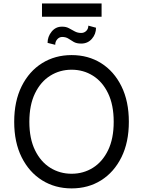

<svg xmlns="http://www.w3.org/2000/svg" viewBox="-20 -1046 802 1076"><path d="M381.3 9.8Q288.6 9.8 215.8 -35.6Q143.1 -81.1 101.3 -164.8Q59.6 -248.5 59.6 -363.3Q59.6 -478.5 101.3 -562.5Q143.1 -646.5 215.8 -691.9Q288.6 -737.3 381.3 -737.3Q474.6 -737.3 546.9 -691.9Q619.1 -646.5 660.6 -562.5Q702.1 -478.5 702.1 -363.3Q702.1 -248.5 660.6 -164.8Q619.1 -81.1 546.9 -35.6Q474.6 9.8 381.3 9.8ZM381.3 -72.3Q447.3 -72.3 500.7 -105.7Q554.2 -139.2 585.7 -204.1Q617.2 -269 617.2 -363.3Q617.2 -458 585.7 -523.2Q554.2 -588.4 500.7 -621.8Q447.3 -655.3 381.3 -655.3Q315.4 -655.3 261.7 -621.8Q208 -588.4 176.3 -523.2Q144.5 -458 144.5 -363.3Q144.5 -269 176.3 -204.1Q208 -139.2 261.7 -105.7Q315.4 -72.3 381.3 -72.3ZM475.1 -902.3 518.1 -890.6Q518.1 -855 494.9 -828.4Q471.7 -801.8 435.1 -801.8Q409.2 -801.8 393.3 -811Q377.4 -820.3 363.3 -829.6Q349.1 -838.9 327.6 -838.9Q311.5 -838.4 300.3 -825.2Q289.1 -812 289.6 -794.9L246.6 -805.7Q246.6 -840.8 269.5 -868.9Q292.5 -897 327.6 -896.5Q349.6 -897 366.2 -887.9Q382.8 -878.9 398.9 -870.1Q415 -861.3 435.1 -861.3Q451.7 -861.3 463.4 -872.8Q475.1 -884.3 475.1 -902.3ZM549.3 -1026.4V-952.1H215.3V-1026.4Z"/></svg>

Font: Inter
Style: Regular
Weight: 400
Designer: Rasmus Andersson
Foundry: rsms
Version: Version 4.000;git-8c9346024